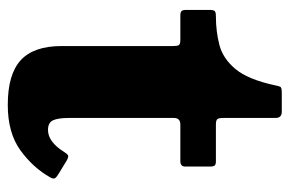

<svg xmlns="http://www.w3.org/2000/svg" viewBox="-146 -584 745 494"><g transform="rotate(90 227.0 -337.5)"><path d="M437 -94Q412.5 -50 367.5 -17.2Q322.5 15.5 250.5 15.5Q171.5 15.5 135.2 -18Q99 -51.5 99 -122.5V-409.5Q99 -420 96.8 -424.2Q94.5 -428.5 84 -428.5H21Q12 -428.5 9 -431.5Q6 -434.5 6 -444V-502.5Q6 -514 9 -517Q12 -520 23 -520Q61.5 -520 96.2 -529Q131 -538 158 -570.2Q185 -602.5 200 -672Q202 -682.5 204 -686Q206 -689.5 219.5 -689.5H268Q284 -689.5 284 -673.5V-539Q284 -527.5 287 -523.8Q290 -520 301 -520H395.5Q403.5 -520 406.2 -517Q409 -514 409 -505.5V-440.5Q409 -428.5 394.5 -428.5H301Q284 -428.5 284 -412V-141.5Q284 -114 290 -101Q296 -88 315 -88Q345.5 -88 371.5 -129.5Q376.5 -137.5 380 -139.5Q383.5 -141.5 393 -136.5L426.5 -116Q436 -110.5 438.8 -106.2Q441.5 -102 437 -94Z"/></g></svg>

Font: Besley* Heavy
Style: Regular
Weight: 800
Designer: Owen Earl
Foundry: indestructible type*
Version: Version 3.000; ttfautohint (v1.8.3)